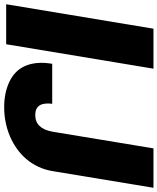

<svg xmlns="http://www.w3.org/2000/svg" viewBox="65 -832 777 948"><g transform="rotate(90 454.0 -358.5)"><path d="M295.5 -227.3H492.9Q482.2 -143.5 548.3 -143.5Q615.4 -143.5 630.7 -228.7L713.1 -727.3H907.7L825.3 -228.7Q818.9 -190.7 803.4 -158Q788 -125.4 765.3 -98.9Q742.5 -72.4 713.8 -52.2Q685 -32 652.2 -18.1Q619.3 -4.3 583.3 2.8Q547.2 9.9 509.9 9.9Q440.7 9.9 386.7 -14.6Q359.7 -27 339.5 -46Q319.2 -65 307.2 -91.3Q295.1 -117.5 291.7 -151.5Q288.4 -185.4 295.5 -227.3ZM1.4 0 122.2 -727.3H319.6L198.9 0Z"/></g></svg>

Font: Inter P Black
Style: Italic
Weight: 900
Italic angle: -9.40001°
Designer: Rasmus Andersson
Foundry: rsms
Version: Version 3.018;git-588b23468